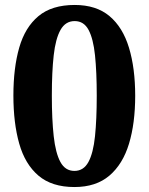

<svg xmlns="http://www.w3.org/2000/svg" viewBox="-20 -744 599 774"><path d="M280 10Q189 10 135 -36Q81 -82 57.5 -165Q34 -248 34 -359Q34 -470 57.5 -552Q81 -634 135 -679Q189 -724 281 -724Q368 -724 421.5 -679Q475 -634 500 -551.5Q525 -469 525 -358Q525 -247 500 -164.5Q475 -82 421 -36Q367 10 280 10ZM280 -55Q317 -55 336.5 -91Q356 -127 363 -195Q370 -263 370 -358Q370 -454 363 -521Q356 -588 337 -623.5Q318 -659 281 -659Q244 -659 224 -623.5Q204 -588 196.5 -521Q189 -454 189 -358Q189 -263 196.5 -195Q204 -127 223.5 -91Q243 -55 280 -55Z"/></svg>

Font: Noto Serif Tamil
Style: Regular
Weight: 400
Designer: Indian Type Foundry, Tom Grace, and the Monotype Design Team
Foundry: Monotype Imaging Inc.
Version: Version 2.003